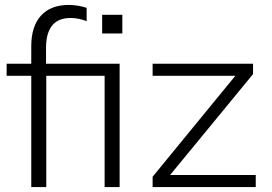

<svg xmlns="http://www.w3.org/2000/svg" viewBox="-20 -760 1105 780"><path d="M107 0V-452H7V-501H107V-572Q107 -653 146.5 -696.5Q186 -740 260 -740Q278 -740 298.5 -736.5Q319 -733 332 -728V-674Q320 -679 302.5 -683Q285 -687 267 -687Q167 -687 167 -565V-501H466V0H405V-452H168V0ZM395 -624V-700H477V-624Z M600 0V-42L936 -452H600V-501H1008V-459L671 -49H1019V0Z"/></svg>

Font: Winston Light
Style: Regular
Weight: 300
Designer: Original fonts by Vernon Adams / Changes by Cristiano Sobral
Foundry: Original fonts by Vernon Adams / Changes by Cristiano Sobral
Version: Version 2.503;July 17, 2020;FontCreator 13.0.0.2655 64-bit